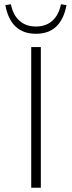

<svg xmlns="http://www.w3.org/2000/svg" viewBox="-20 -878 338 898"><path d="M291 -854 265 -858Q255 -808 225 -781Q195 -754 148 -754Q101 -754 71 -781Q41 -808 31 -858L5 -854Q30 -720 148 -720Q266 -720 291 -854ZM126 0V-658H171V0Z"/></svg>

Font: EauTestInfant Light
Style: Regular
Weight: 300
Designer: Christian Thalmann (Catharsis Fonts)
Version: Version 0.001;PS 000.001;hotconv 1.0.88;makeotf.lib2.5.64775